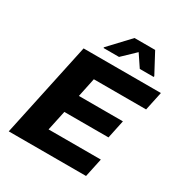

<svg xmlns="http://www.w3.org/2000/svg" viewBox="-204 -1057 1149 1209"><g transform="rotate(30 370.5 -452.5)"><path d="M32 0 179 -688H741L712 -552H332L303 -414H623L595 -281H274L243 -136H623L594 0ZM286 -753 287 -759 424 -905H574L652 -759L651 -753H550L491 -841L399 -753Z"/></g></svg>

Font: Saira Thin Expanded
Style: Bold Italic
Weight: 700
Width: 7
Italic angle: -12°
Version: Version 1.101